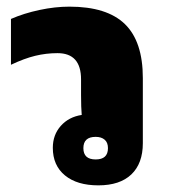

<svg xmlns="http://www.w3.org/2000/svg" viewBox="-20 -548 513 578"><path d="M276 10Q212 10 175.5 -20Q139 -50 139 -103Q139 -142 163 -169Q187 -196 226 -202Q225 -213 224.5 -228Q224 -243 224 -262V-309Q224 -388 153 -388Q119 -388 86 -380Q53 -372 13 -353V-491Q52 -508 99 -518Q146 -528 189 -528Q302 -528 356 -475.5Q410 -423 410 -313V-117Q410 -56 375.5 -23Q341 10 276 10ZM268 -68Q305 -68 305 -102Q305 -119 295 -127.5Q285 -136 268 -136Q231 -136 231 -102Q231 -68 268 -68Z"/></svg>

Font: Noto Sans Thai Looped UI Black
Style: Regular
Weight: 900
Designer: Cadson Demak Team
Foundry: Cadson Demak Co., Ltd.
Version: Version 1.000